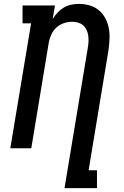

<svg xmlns="http://www.w3.org/2000/svg" viewBox="-20 -763 640 988"><path d="M312 205 432 -518Q435 -534 435.5 -549.5Q436 -565 434 -580Q432 -595 425.5 -609Q419 -623 408 -632.5Q397 -642 382.5 -646.5Q368 -651 352 -651Q330 -651 309 -644Q288 -637 271 -622Q254 -607 244.5 -586Q235 -565 231 -544L141 0H33L140 -643H96V-735H263L251 -665Q262 -683 276.5 -698.5Q291 -714 309 -724.5Q327 -735 347 -739Q367 -743 386 -743Q415 -743 442 -735Q469 -727 489.5 -709.5Q510 -692 522.5 -668Q535 -644 540 -617Q545 -590 543.5 -561Q542 -532 538 -503L436 113H479V205Z"/></svg>

Font: Iosevka Curly Slab SmBdEx
Style: Italic
Weight: 600
Width: 7
Italic angle: -9°
Monospace: yes
Designer: Belleve Invis
Foundry: Belleve Invis
Version: Version 11.1.0; ttfautohint (v1.8.3)